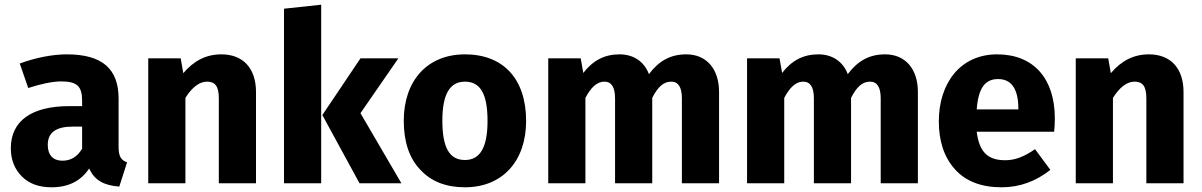

<svg xmlns="http://www.w3.org/2000/svg" viewBox="-20 -779 5107 816"><path d="M484 -360C484 -485 416 -548 264 -548C204 -548 131 -534 64 -509L100 -405C152 -422 204 -433 239 -433C306 -433 329 -414 329 -351V-328H275C114 -328 26 -265 26 -149C26 -100 42 -60 73 -29C104 2 146 17 199 17C271 17 324 -10 359 -63C382 -12 422 9 487 14L520 -89C495 -98 484 -114 484 -154ZM245 -96C206 -96 183 -120 183 -163C183 -216 218 -241 290 -241H329V-147C309 -113 281 -96 245 -96Z M921 -548C856 -548 804 -521 759 -468L748 -531H610V0H768V-363C797 -409 828 -432 860 -432C893 -432 910 -414 910 -361V0H1068V-388C1068 -489 1013 -548 921 -548Z M1187 -742V0H1345V-759ZM1512 -531 1350 -290 1508 0H1686L1512 -298L1673 -531Z M1956 -548C1796 -548 1696 -436 1696 -266C1696 -177 1719 -107 1766 -58C1812 -8 1875 17 1956 17C2116 17 2216 -95 2216 -265C2216 -444 2119 -548 1956 -548ZM1956 -432C2021 -432 2052 -381 2052 -265C2052 -152 2020 -99 1956 -99C1891 -99 1860 -150 1860 -266C1860 -379 1892 -432 1956 -432Z M2897 -548C2830 -548 2781 -521 2738 -464C2718 -517 2673 -548 2613 -548C2549 -548 2500 -522 2459 -469L2448 -531H2310V0H2468V-363C2492 -408 2517 -432 2549 -432C2579 -432 2594 -408 2594 -361V0H2752V-363C2776 -410 2800 -432 2833 -432C2863 -432 2878 -408 2878 -361V0H3036V-388C3036 -488 2981 -548 2897 -548Z M3742 -548C3675 -548 3626 -521 3583 -464C3563 -517 3518 -548 3458 -548C3394 -548 3345 -522 3304 -469L3293 -531H3155V0H3313V-363C3337 -408 3362 -432 3394 -432C3424 -432 3439 -408 3439 -361V0H3597V-363C3621 -410 3645 -432 3678 -432C3708 -432 3723 -408 3723 -361V0H3881V-388C3881 -488 3826 -548 3742 -548Z M4463 -276C4463 -447 4371 -548 4218 -548C4061 -548 3970 -425 3970 -263C3970 -178 3993 -110 4039 -59C4085 -8 4151 17 4237 17C4313 17 4382 -8 4444 -57L4379 -145C4332 -113 4295 -98 4252 -98C4181 -98 4142 -130 4131 -219H4460C4462 -235 4463 -254 4463 -276ZM4308 -314H4131C4138 -406 4167 -443 4222 -443C4278 -443 4307 -402 4308 -321Z M4863 -548C4798 -548 4746 -521 4701 -468L4690 -531H4552V0H4710V-363C4739 -409 4770 -432 4802 -432C4835 -432 4852 -414 4852 -361V0H5010V-388C5010 -489 4955 -548 4863 -548Z"/></svg>

Font: Fira Sans
Style: Bold
Weight: 700
Designer: Carrois Corporate & Edenspiekermann AG
Foundry: Carrois Corporate GbR & Edenspiekermann AG
Version: Version 4.203